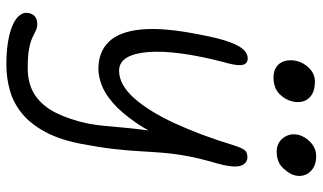

<svg xmlns="http://www.w3.org/2000/svg" viewBox="-225 -527 1013 603"><g transform="rotate(90 281.5 -225.5)"><path d="M182 261Q130 261 92 252Q54 243 35.5 227Q17 211 21 191Q23 179 31.5 171.5Q40 164 56 164Q67 164 76 168.5Q85 173 97.5 179Q110 185 132.5 189.5Q155 194 193 194Q245 194 279.5 170.5Q314 147 335 104Q356 61 368 5Q373 -22 375.5 -49Q378 -76 381 -109.5Q384 -143 390 -189Q396 -235 408 -299L432 -271Q399 -195 366 -147Q333 -99 302.5 -73Q272 -47 245 -37.5Q218 -28 197 -28Q143 -28 111 -61Q79 -94 72.5 -163.5Q66 -233 88 -343Q100 -408 112.5 -441Q125 -474 137.5 -485.5Q150 -497 163 -497Q173 -497 179 -491Q185 -485 184.5 -468.5Q184 -452 175 -421Q156 -348 148 -288Q140 -228 143.5 -184Q147 -140 161.5 -116.5Q176 -93 202 -93Q246 -93 288 -140Q330 -187 367.5 -268.5Q405 -350 436 -452Q445 -480 452 -488Q459 -496 474 -496Q482 -496 489 -491.5Q496 -487 500 -476.5Q504 -466 502.5 -447.5Q501 -429 493 -400Q478 -349 470.5 -309Q463 -269 460 -232.5Q457 -196 455 -159Q453 -122 448 -77.5Q443 -33 432 25Q419 93 394.5 138.5Q370 184 337.5 211Q305 238 265.5 249.5Q226 261 182 261ZM456 -588Q429 -588 413.5 -608Q398 -628 403 -654Q408 -677 427 -694.5Q446 -712 471 -712Q493 -712 508 -702.5Q523 -693 529 -678Q535 -663 531 -646Q528 -630 509 -609Q490 -588 456 -588ZM223 -578Q203 -578 190 -587Q177 -596 172 -612.5Q167 -629 171 -649Q176 -672 194 -690Q212 -708 236 -708Q262 -708 277 -698.5Q292 -689 297.5 -673.5Q303 -658 299 -639Q294 -615 275 -596.5Q256 -578 223 -578Z"/></g></svg>

Font: Shantell Sans Light
Style: Italic
Weight: 300
Italic angle: -11°
Designer: Stephen Nixon, Anya Danilova, Shantell Martin
Foundry: Arrow Type
Version: Version 1.008;[ac192a2d6]